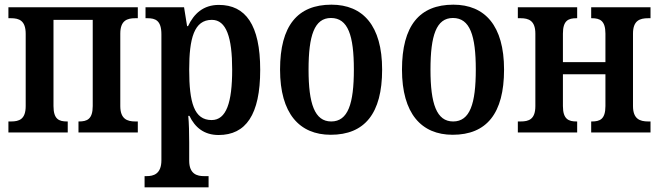

<svg xmlns="http://www.w3.org/2000/svg" viewBox="-20 -567 2822 822"><path d="M16 0H270V-47H267C233 -47 209 -56 209 -113V-482H377V-113C377 -56 352 -47 318 -47H316V0H570V-47H559C524 -47 495 -58 495 -113V-423C495 -479 524 -489 559 -489H570V-536H16V-489H27C62 -489 90 -479 90 -422V-113C90 -56 62 -47 27 -47H16Z M599 235H873V187H853C825 187 790 179 790 121V43C790 4 789 -41 786 -71H791C815 -21 854 11 916 11C1032 11 1094 -75 1094 -268C1094 -461 1031 -546 917 -546C850 -546 810 -508 785 -455H781L768 -536H603V-489H611C645 -489 671 -480 671 -420V119C671 179 636 187 608 187H599ZM886 -53C811 -53 790 -128 790 -269C790 -403 811 -482 887 -482C949 -482 974 -407 974 -269C974 -128 949 -53 886 -53Z M1396 10C1541 10 1616 -81 1616 -269C1616 -457 1534 -547 1399 -547C1254 -547 1179 -457 1179 -269C1179 -81 1262 10 1396 10ZM1398 -47C1327 -47 1301 -123 1301 -269C1301 -415 1326 -490 1397 -490C1470 -490 1495 -415 1495 -269C1495 -123 1470 -47 1398 -47Z M1918 10C2063 10 2138 -81 2138 -269C2138 -457 2056 -547 1921 -547C1776 -547 1701 -457 1701 -269C1701 -81 1784 10 1918 10ZM1920 -47C1849 -47 1823 -123 1823 -269C1823 -415 1848 -490 1919 -490C1992 -490 2017 -415 2017 -269C2017 -123 1992 -47 1920 -47Z M2197 0H2451V-47H2448C2415 -47 2390 -56 2390 -113V-249H2572V-113C2572 -56 2548 -47 2514 -47H2511V0H2765V-47H2755C2719 -47 2690 -58 2690 -113V-423C2690 -479 2719 -489 2755 -489H2765V-536H2511V-489H2514C2548 -489 2572 -479 2572 -423V-301H2390V-423C2390 -479 2413 -489 2448 -489H2451V-536H2197V-489H2209C2243 -489 2272 -479 2272 -423V-113C2272 -56 2244 -47 2209 -47H2197Z"/></svg>

Font: Noto Serif Condensed Semi
Style: Regular
Weight: 600
Width: 3
Designer: Monotype Design Team
Foundry: Monotype Imaging Inc.
Version: Version 1.002